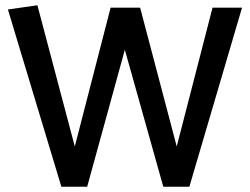

<svg xmlns="http://www.w3.org/2000/svg" viewBox="-20 -709 949 729"><path d="M899 -680 699 0H600L454 -520L311 0H213L10 -673L122 -689L264 -153L400 -680H512L651 -153L787 -680Z"/></svg>

Font: Catamaran SemiBold
Style: Regular
Weight: 600
Designer: Pria Ravichandran
Version: Version 2.000